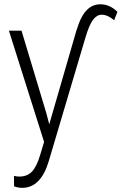

<svg xmlns="http://www.w3.org/2000/svg" viewBox="-20 -673 574 906"><path d="M199.2 -137.2 212.4 -86.4 339.8 -526.4 350.6 -558.1Q384.3 -652.8 454.1 -652.8Q497.6 -652.8 534.2 -617.2L518.6 -577.6Q487.8 -603.5 460 -603.5Q437 -603.5 418.9 -579.6Q400.9 -555.7 382.8 -494.6L210.4 86.4Q172.9 213.4 84.5 213.4Q66.9 213.4 46.4 206.5L45.9 156.7Q56.2 160.2 71.3 160.2Q107.9 160.2 130.4 137.2Q152.8 114.3 169.4 58.6L188 -3.4L22 -528.3H81.5Z"/></svg>

Font: Roboto Condensed Light
Style: Regular
Weight: 300
Designer: Google
Version: Version 2.134; 2016